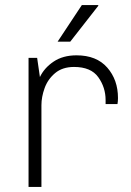

<svg xmlns="http://www.w3.org/2000/svg" viewBox="-20 -740 520 760"><path d="M447 -352Q447 -339 445 -328H398V-344Q398 -394 369 -434.5Q340 -475 273 -475Q227 -475 198 -450.5Q169 -426 156.5 -391Q144 -356 144 -324V0H93V-511H127L138 -435Q155 -471 192 -496Q229 -521 283 -521Q362 -521 404.5 -472.5Q447 -424 447 -352ZM369 -720V-717L258 -575H208L304 -720Z"/></svg>

Font: Chivo Thin
Style: Regular
Weight: 100
Designer: Hector Gatti
Foundry: Omnibus-Type
Version: Version 1.007